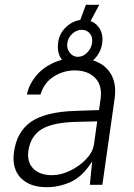

<svg xmlns="http://www.w3.org/2000/svg" viewBox="-20 -769 558 799"><path d="M174.5 10Q103.5 10 66.2 -28.8Q29 -67.5 38 -135.5Q50 -222 110 -262.8Q170 -303.5 292.5 -307.5L392 -311L398.5 -356.5Q406.5 -413 376.2 -444.5Q346 -476 289.5 -476Q243 -475.5 203.2 -450.2Q163.5 -425 148.5 -375.5H92Q100 -415.5 127.5 -450.2Q155 -485 198.8 -506Q242.5 -527 300 -527Q384 -527 426 -482Q468 -437 457 -359L406 0H354L363.5 -97.5Q324 -34.5 275.2 -12.2Q226.5 10 174.5 10ZM196.5 -40Q233 -40 271.5 -58.5Q310 -77 338.2 -106.5Q366.5 -136 371 -168L384.5 -264L302 -262Q201.5 -260 154.5 -232Q107.5 -204 98 -141Q92 -93.5 119.2 -66.8Q146.5 -40 196.5 -40ZM299 -491.5Q259.5 -491.5 237.8 -520.2Q216 -549 222 -592.5Q226.5 -628.5 253.2 -654.8Q280 -681 314 -686L337.5 -749H393L357 -681.5Q383 -671.5 396.5 -647Q410 -622.5 405.5 -590.5Q399.5 -547.5 368.8 -519.5Q338 -491.5 299 -491.5ZM304 -532.5Q325.5 -532.5 342.5 -549.8Q359.5 -567 363 -589Q367 -613.5 354.2 -629.2Q341.5 -645 320 -645Q299.5 -645 281.5 -629.2Q263.5 -613.5 260 -589Q257 -567 270.2 -549.8Q283.5 -532.5 304 -532.5Z"/></svg>

Font: Public Sans ExtraLight
Style: Italic
Weight: 200
Italic angle: -8°
Designer: The Public Sans project authors (U.S. Web Design System). Libre Franklin designed by Pablo Impallari and Rodrigo Fuenzal
Version: Version 1.007; ttfautohint (v1.8.1) -l 8 -r 50 -G 200 -x 14 